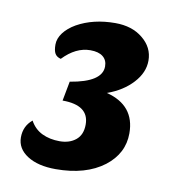

<svg xmlns="http://www.w3.org/2000/svg" viewBox="-55 -605 446 498"><g transform="rotate(10 167.5 -356.0)"><path d="M220.1 -373.3Q295.7 -353.9 295.7 -280.1Q295.7 -227 250.5 -192.1Q202.4 -155.6 123.4 -155.6Q76.5 -155.6 48.5 -173.6Q20.4 -191.6 20.4 -221.3Q20.4 -251 42.7 -269.3Q54.2 -248.1 74.5 -238.4Q94.8 -228.7 120.9 -228.7Q146.9 -228.7 163.5 -242.4Q180.1 -256.1 180.1 -283Q180.1 -333.9 110.3 -333.9L120 -385.3Q203.5 -399 203.5 -440.1Q203.5 -456.7 192.1 -465.8Q180.7 -475 158.9 -475Q120.6 -475 86.8 -439.6Q75.9 -442.4 71.4 -450.1Q66.8 -457.8 66.8 -473.8Q66.8 -489.8 78.2 -505Q89.7 -520.1 109.7 -531.6Q152.6 -555.6 210.4 -555.6Q254.5 -555.6 282.5 -532.7Q311.7 -509.3 311.7 -474.4Q311.7 -443 286.5 -415.6Q261.3 -388.1 220.1 -373.3Z"/></g></svg>

Font: Sansita One
Style: Regular
Weight: 400
Version: Version 1.002